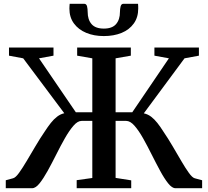

<svg xmlns="http://www.w3.org/2000/svg" viewBox="-20 -994 1098 1014"><path d="M10.5 0V-42L49 -52.5Q62.5 -56 80.5 -81Q98.5 -106 120.5 -143Q142.5 -180 166.8 -221.2Q191 -262.5 216 -299Q232.5 -324.5 248.5 -344.8Q264.5 -365 282 -378.2Q299.5 -391.5 319.5 -396L102.5 -686L27.5 -700V-743H262.5V-700L186 -686L380.5 -401H467.5V-686L387.5 -700V-743H671V-700L590.5 -686V-401H678.5L872 -686L795.5 -700V-743H1030.5V-700L954.5 -686L739.5 -395.5Q760.5 -391 778 -377.8Q795.5 -364.5 811.2 -344.5Q827 -324.5 843 -299Q868 -262.5 892.2 -221Q916.5 -179.5 938 -142.8Q959.5 -106 977.5 -81Q995.5 -56 1008.5 -52.5L1047.5 -42V0H906.5Q888.5 0 868 -25.8Q847.5 -51.5 825.8 -91.8Q804 -132 781.2 -177.5Q758.5 -223 735.8 -263.5Q713 -304 690.5 -329.8Q668 -355.5 646.5 -355.5H590.5V-54.5L673 -41.5V0H385V-42.5L467.5 -54V-355.5H411Q390 -355.5 367.8 -329.8Q345.5 -304 322.5 -263.5Q299.5 -223 276.8 -177.5Q254 -132 231.8 -91.8Q209.5 -51.5 189 -25.8Q168.5 0 149.5 0ZM424.5 -974Q436.5 -974 439.8 -960.2Q443 -946.5 443 -931Q443 -890.5 463.5 -866.8Q484 -843 528.5 -843Q572.5 -843 593 -866.8Q613.5 -890.5 613.5 -931Q613.5 -946.5 617 -960.2Q620.5 -974 632 -974H709Q709.5 -968.5 709.8 -962Q710 -955.5 710 -949Q710 -902.5 686.5 -869.8Q663 -837 622 -820.2Q581 -803.5 528 -803.5Q476.5 -803.5 435.5 -820.5Q394.5 -837.5 370.5 -870Q346.5 -902.5 346.5 -949Q346.5 -955.5 347 -962Q347.5 -968.5 348 -974Z"/></svg>

Font: Merriweather 60pt SemiBold
Style: Regular
Weight: 600
Version: Version 2.100